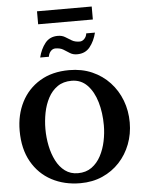

<svg xmlns="http://www.w3.org/2000/svg" viewBox="-67 -1120 891 1188"><g transform="rotate(-5 378.0 -525.5)"><path d="M720.2 -332Q720.2 -260.3 696 -197.3Q671.9 -134.3 627.4 -86.4Q583 -38.6 521.2 -11.2Q459.5 16.1 383.8 16.1Q284.2 16.1 205.8 -25.6Q127.4 -67.4 82.3 -147Q37.1 -226.6 37.1 -339.8Q37.1 -438.5 77.1 -517.1Q117.2 -595.7 192.9 -641.4Q268.6 -687 375 -687Q453.1 -687 516.6 -659.2Q580.1 -631.3 625.7 -582.3Q671.4 -533.2 695.8 -469Q720.2 -404.8 720.2 -332ZM559.1 -328.1Q559.1 -406.7 539.6 -473.1Q520 -539.6 481 -579.8Q441.9 -620.1 383.8 -620.1Q332 -620.1 296.1 -595.2Q260.3 -570.3 238.3 -528.8Q216.3 -487.3 206.5 -437.3Q196.8 -387.2 196.8 -336.9Q196.8 -283.7 207.3 -232.2Q217.8 -180.7 239.3 -138.7Q260.7 -96.7 294.4 -71.8Q328.1 -46.9 374 -46.9Q424.3 -46.9 459.5 -72.3Q494.6 -97.7 516.6 -139.2Q538.6 -180.7 548.8 -230.2Q559.1 -279.8 559.1 -328.1ZM554.2 -904.3Q541.5 -852.5 512.7 -816.4Q483.9 -780.3 433.1 -780.3Q407.2 -780.3 388.7 -792.2Q370.1 -804.2 350.6 -816.2Q331.1 -828.1 301.3 -828.1Q284.7 -828.1 272.2 -814.2Q259.8 -800.3 257.3 -780.3H203.1Q215.8 -832 244.4 -868.2Q272.9 -904.3 323.2 -904.3Q349.6 -904.3 368.4 -892.6Q387.2 -880.9 407 -869.1Q426.8 -857.4 456.1 -857.4Q471.7 -857.4 484.9 -871.1Q498 -884.8 500 -904.3ZM548.3 -986.3H208.5V-1066.9H548.3Z"/></g></svg>

Font: Charis
Style: Bold
Weight: 700
Designer: Walt Agee, Miriam Martin, Annie Olsen, Victor Gaultney, Lorna Priest, Alan Ward, Bob Hallissy, Martin Hosken, Sharon Cor
Foundry: SIL Global
Version: Version 7.000